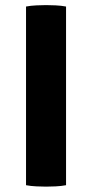

<svg xmlns="http://www.w3.org/2000/svg" viewBox="-20 -708 352 734"><path d="M79.5 -683Q97.5 -686.5 119.8 -687.5Q142 -688.5 156 -688.5Q171.5 -688.5 192.8 -687.5Q214 -686.5 232.5 -683V0Q214 3.5 192.8 4.5Q171.5 5.5 156 5.5Q142 5.5 119.8 4.5Q97.5 3.5 79.5 0Z"/></svg>

Font: Signika Negative Light
Style: Bold
Weight: 700
Version: Version 2.001